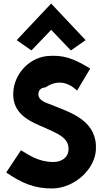

<svg xmlns="http://www.w3.org/2000/svg" viewBox="-20 -1038 588 1081"><path d="M74 -812 157 -754 268 -870 379 -754 462 -812 268 -1018ZM55 -492C63 -388 158 -350 234 -318C301 -287 366 -264 366 -200C366 -149 323 -124 275 -126C192 -128 141 -167 98 -192L15 -67C101 -8 174 25 279 23C400 19 513 -83 520 -194V-219V-220C513 -367 365 -408 277 -445C237 -460 199 -471 196 -504C196 -531 210 -544 236 -546C285 -580 347 -587 406 -535L414 -528L488 -652L480 -657C392 -709 337 -731 241 -722C137 -708 60 -617 55 -520C54 -511 54 -501 55 -492Z"/></svg>

Font: Bluebird
Style: SfBdNrw
Weight: 700
Designer: Jasper
Foundry: Cannot Into Space Fonts
Version: Version 0.98